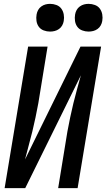

<svg xmlns="http://www.w3.org/2000/svg" viewBox="-20 -977 552 997"><path d="M4 0 126 -735H227L179 -441Q172 -404 164.5 -367.5Q157 -331 148 -294.5Q139 -258 129 -221.5Q119 -185 110 -149L398 -735H505L383 0H282L330 -294Q337 -331 344.5 -367.5Q352 -404 361 -440.5Q370 -477 380 -513.5Q390 -550 400 -586L111 0ZM440 -813Q423 -813 407 -819Q391 -825 381.5 -838Q372 -851 369.5 -868Q367 -885 370 -902Q372 -914 378 -925Q384 -936 394.5 -943.5Q405 -951 416.5 -954Q428 -957 440 -957Q457 -957 473 -951Q489 -945 498.5 -932Q508 -919 511 -902Q514 -885 511 -868Q509 -856 503 -845Q497 -834 486.5 -826.5Q476 -819 464 -816Q452 -813 440 -813ZM240 -813Q223 -813 207 -819Q191 -825 181.5 -838Q172 -851 169.5 -868Q167 -885 170 -902Q172 -914 178 -925Q184 -936 194.5 -943.5Q205 -951 216.5 -954Q228 -957 240 -957Q257 -957 273 -951Q289 -945 298.5 -932Q308 -919 311 -902Q314 -885 311 -868Q309 -856 303 -845Q297 -834 286.5 -826.5Q276 -819 264 -816Q252 -813 240 -813Z"/></svg>

Font: Iosevka Curly Semibold Oblique
Style: Regular
Weight: 600
Italic angle: -9°
Monospace: yes
Designer: Belleve Invis
Foundry: Belleve Invis
Version: Version 11.1.0; ttfautohint (v1.8.3)